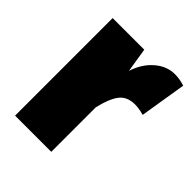

<svg xmlns="http://www.w3.org/2000/svg" viewBox="-162 -647 743 743"><g transform="rotate(45 210.0 -275.5)"><path d="M420 -542 389 -351Q362 -359 340 -359Q296 -359 274.5 -330Q253 -301 240 -243V0H42V-534H215L231 -434Q248 -487 285 -519Q322 -551 366 -551Q392 -551 420 -542Z"/></g></svg>

Font: Fira Sans Black
Style: Regular
Weight: 900
Designer: Carrois Corporate & Edenspiekermann AG
Foundry: Carrois Corporate GbR & Edenspiekermann AG
Version: Version 4.203